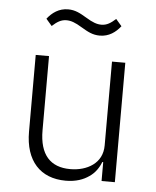

<svg xmlns="http://www.w3.org/2000/svg" viewBox="-52 -763 668 820"><g transform="rotate(5 281.5 -353.0)"><path d="M413 -81H409C400 -57 384 -33 360 -17C336 0 304 12 260 12C151 12 86 -58 86 -183V-512H143V-194C143 -89 190 -39 275 -39C311 -39 345 -48 371 -67C397 -86 413 -114 413 -153V-512H470V0H413ZM351 -618C320 -618 299 -630 272 -646C241 -665 223 -671 204 -671C181 -671 164 -660 143 -641L118 -670C139 -697 168 -718 207 -718C238 -718 259 -706 286 -690C317 -671 335 -665 354 -665C377 -665 394 -676 415 -695L440 -666C419 -639 390 -618 351 -618Z"/></g></svg>

Font: Plexus Sans Light
Style: Regular
Weight: 300
Version: Version 2.001;PS 002.001;hotconv 1.0.70;makeotf.lib2.5.58329